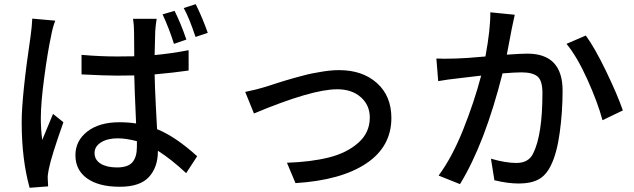

<svg xmlns="http://www.w3.org/2000/svg" viewBox="-20 -852 3040 921"><path d="M976.6 -694.3 918 -674.8Q886.7 -768.6 861.3 -813.5L918.9 -832Q954.1 -759.8 976.6 -694.3ZM874 -662.1 814.5 -641.6Q792 -713.9 759.8 -783.2L817.4 -799.8Q847.7 -739.3 874 -662.1ZM134.8 -762.7 245.1 -752.9Q232.4 -720.7 224.6 -676.8Q209 -605.5 192.4 -481.9Q175.8 -358.4 175.8 -285.2Q175.8 -231.4 182.6 -180.7Q187.5 -194.3 234.4 -305.7L284.2 -265.6Q225.6 -100.6 213.9 -40Q208 -12.7 209 4.9Q209 18.6 210.9 42L122.1 48.8Q84 -87.9 84 -265.6Q84 -390.6 127 -680.7Q132.8 -721.7 134.8 -762.7ZM636.7 -148.4V-174.8Q584 -188.5 544.9 -188.5Q495.1 -188.5 464.4 -168.9Q433.6 -149.4 433.6 -118.2Q433.6 -85 462.9 -66.9Q492.2 -48.8 541 -48.8Q593.8 -48.8 615.2 -73.7Q636.7 -98.6 636.7 -148.4ZM884.8 -611.3V-513.7Q818.4 -503.9 721.7 -495.1Q722.7 -438.5 727.5 -344.2Q732.4 -250 733.4 -232.4Q821.3 -197.3 925.8 -102.5L873 -21.5Q801.8 -87.9 737.3 -128.9V-126Q737.3 -49.8 694.3 -2.9Q651.4 43.9 554.7 43.9Q454.1 43.9 397.9 3.9Q341.8 -36.1 341.8 -107.4Q341.8 -176.8 398.9 -221.2Q456.1 -265.6 552.7 -265.6Q594.7 -265.6 632.8 -259.8Q625 -434.6 624 -490.2Q595.7 -489.3 540 -489.3Q486.3 -489.3 371.1 -495.1V-588.9Q460 -581.1 541 -581.1Q595.7 -581.1 624 -582Q624 -610.4 623.5 -649.9Q623 -689.5 623 -699.2Q623 -730.5 618.2 -761.7H731.4Q725.6 -723.6 724.6 -701.2Q723.6 -670.9 721.7 -587.9Q798.8 -594.7 884.8 -611.3Z M1198.2 -307.6 1156.2 -411.1Q1213.9 -422.9 1253.9 -435.5Q1257.8 -436.5 1279.8 -443.8Q1301.8 -451.2 1313 -454.6Q1324.2 -458 1349.1 -465.8Q1374 -473.6 1391.1 -478Q1408.2 -482.4 1433.1 -489.3Q1458 -496.1 1478.5 -500Q1499 -503.9 1522 -507.8Q1544.9 -511.7 1565.9 -513.7Q1586.9 -515.6 1606.4 -515.6Q1718.8 -515.6 1788.1 -453.6Q1857.4 -391.6 1857.4 -286.1Q1857.4 -148.4 1736.8 -67.9Q1616.2 12.7 1397.5 26.4L1356.4 -71.3Q1471.7 -75.2 1557.6 -96.7Q1643.6 -118.2 1698.7 -167Q1753.9 -215.8 1753.9 -288.1Q1753.9 -347.7 1710.9 -385.7Q1668 -423.8 1597.7 -423.8Q1475.6 -423.8 1198.2 -307.6Z M2332 -793 2449.2 -781.2Q2437.5 -729.5 2434.6 -712.9Q2432.6 -702.1 2424.3 -658.7Q2416 -615.2 2411.1 -589.8Q2479.5 -594.7 2509.8 -594.7Q2678.7 -594.7 2678.7 -417Q2678.7 -316.4 2665 -216.3Q2651.4 -116.2 2622.1 -57.6Q2598.6 -9.8 2562 9.3Q2525.4 28.3 2468.8 28.3Q2416 28.3 2351.6 12.7L2335 -90.8Q2405.3 -70.3 2457 -70.3Q2516.6 -70.3 2538.1 -117.2Q2582 -206.1 2582 -406.2Q2582 -465.8 2558.1 -485.4Q2534.2 -504.9 2481.4 -504.9Q2452.1 -504.9 2390.6 -500Q2305.7 -163.1 2186.5 31.2L2084 -9.8Q2149.4 -98.6 2202.1 -231Q2254.9 -363.3 2288.1 -489.3Q2227.5 -482.4 2180.7 -476.6Q2126 -470.7 2082 -462.9L2073.2 -571.3Q2104.5 -569.3 2168 -571.3Q2212.9 -572.3 2308.6 -581.1Q2333 -712.9 2332 -793ZM2697.3 -641.6 2790 -681.6Q2833 -623 2887.2 -510.7Q2941.4 -398.4 2967.8 -322.3L2870.1 -275.4Q2846.7 -362.3 2796.9 -472.2Q2747.1 -582 2697.3 -641.6Z"/></svg>

Font: Gen Shin Gothic Medium
Style: Regular
Weight: 500
Designer: [Source Han Sans]
Ryoko NISHIZUKA  (kana & ideographs); Paul D. Hunt (Latin, Greek & Cyrillic); Wenlong ZHANG  (bopomofo
Version: Version 1.002.20150607